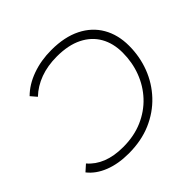

<svg xmlns="http://www.w3.org/2000/svg" viewBox="-174 -882 1065 1065"><g transform="rotate(-45 358.0 -350.0)"><path d="M363 -705Q466 -705 538 -669Q610 -633 647.5 -568Q685 -503 685 -417Q685 -332 656 -256Q627 -180 571.5 -121Q516 -62 438 -28.5Q360 5 261 5Q179 5 116 -20Q53 -45 17 -91L54 -124Q88 -84 140.5 -63Q193 -42 265 -42Q350 -42 418 -71.5Q486 -101 534 -152.5Q582 -204 607.5 -271.5Q633 -339 633 -415Q633 -488 602 -542.5Q571 -597 510 -627.5Q449 -658 359 -658Q287 -658 228.5 -636.5Q170 -615 127 -574L97 -609Q143 -655 212.5 -680Q282 -705 363 -705Z"/></g></svg>

Font: Montserrat Thin Light
Style: Italic
Weight: 300
Italic angle: -11.3°
Version: Version 9.000